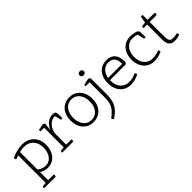

<svg xmlns="http://www.w3.org/2000/svg" viewBox="120 -1673 2864 2864"><g transform="rotate(-45 1552.0 -241.0)"><path d="M277 185H34Q31 178 31 171Q31 162 37 152L105 144V-437Q72 -426 46 -413Q32 -430 29 -450Q76 -477 140 -493.5Q204 -510 261 -510Q336 -510 392.5 -477.5Q449 -445 480.5 -387.5Q512 -330 512 -253Q512 -175 483.5 -115.5Q455 -56 404.5 -23Q354 10 288 10Q214 10 159 -30V142H267Q283 142 283 156Q283 162 279 177ZM159 -452V-82Q220 -35 288 -35Q338 -35 375.5 -62.5Q413 -90 434 -138.5Q455 -187 455 -251Q455 -348 401 -406.5Q347 -465 257 -465Q234 -465 209 -461.5Q184 -458 159 -452Z M832 0H599Q596 -8 596 -14Q596 -22 602 -33L670 -41V-453H594Q591 -460 591 -467Q591 -476 597 -486L696 -505Q713 -496 724 -483L711 -361Q738 -427 786 -466.5Q834 -506 891 -506Q902 -506 916.5 -504.5Q931 -503 943 -500Q954 -487 962 -470L964 -361Q957 -358 949 -358Q939 -358 930 -364L908 -461Q904 -462 900.5 -462Q897 -462 894 -462Q851 -462 812 -432.5Q773 -403 748.5 -355.5Q724 -308 724 -256V-43H822Q838 -43 838 -29Q838 -23 834 -8Z M1255 -34Q1307 -34 1346.5 -61Q1386 -88 1407.5 -137Q1429 -186 1429 -250Q1429 -314 1407.5 -363Q1386 -412 1346.5 -439Q1307 -466 1255 -466Q1203 -466 1163.5 -439Q1124 -412 1102.5 -363Q1081 -314 1081 -250Q1081 -186 1102.5 -137Q1124 -88 1163 -61Q1202 -34 1255 -34ZM1255 10Q1185 10 1133.5 -22.5Q1082 -55 1053 -113.5Q1024 -172 1024 -250Q1024 -328 1053 -386.5Q1082 -445 1133.5 -477.5Q1185 -510 1255 -510Q1325 -510 1376.5 -477.5Q1428 -445 1457 -386.5Q1486 -328 1486 -250Q1486 -172 1457 -113.5Q1428 -55 1376.5 -22.5Q1325 10 1255 10Z M1629 -134V-453H1548Q1545 -460 1545 -467Q1545 -476 1551 -486L1655 -505Q1672 -496 1683 -483V-151Q1683 -68 1665.5 -7.5Q1648 53 1607.5 100.5Q1567 148 1498 192Q1480 179 1474 158Q1534 114 1567.5 73.5Q1601 33 1615 -16Q1629 -65 1629 -134ZM1686 -632Q1686 -613 1674 -601.5Q1662 -590 1641 -590Q1620 -590 1608 -601.5Q1596 -613 1596 -632Q1596 -651 1608 -662.5Q1620 -674 1641 -674Q1662 -674 1674 -662.5Q1686 -651 1686 -632Z M2202 -261H1866V-250Q1866 -153 1916.5 -95.5Q1967 -38 2052 -38Q2091 -38 2132.5 -49Q2174 -60 2200 -74Q2208 -66 2212 -56.5Q2216 -47 2217 -37Q2134 10 2043 10Q1973 10 1921 -22.5Q1869 -55 1840 -113.5Q1811 -172 1811 -250Q1811 -329 1838.5 -387.5Q1866 -446 1917 -478Q1968 -510 2037 -510Q2221 -510 2221 -291Q2213 -274 2202 -261ZM1870 -304H2168Q2168 -466 2037 -466Q1971 -466 1926.5 -422Q1882 -378 1870 -304Z M2662 -342 2639 -448Q2596 -465 2540 -465Q2488 -465 2449 -437.5Q2410 -410 2388 -362Q2366 -314 2366 -250Q2366 -152 2416 -95Q2466 -38 2550 -38Q2585 -38 2623 -46Q2661 -54 2687 -68Q2694 -60 2698 -50.5Q2702 -41 2704 -31Q2668 -12 2626 -1Q2584 10 2541 10Q2471 10 2419 -22.5Q2367 -55 2338 -113.5Q2309 -172 2309 -250Q2309 -328 2338 -386.5Q2367 -445 2418.5 -477.5Q2470 -510 2540 -510Q2574 -510 2612 -502.5Q2650 -495 2675 -483Q2686 -470 2694 -453L2696 -339Q2688 -336 2681 -336Q2671 -336 2662 -342Z M2845 -148V-456H2769Q2766 -464 2766 -470Q2766 -480 2772 -490L2845 -499L2861 -604Q2869 -606 2880 -606Q2887 -606 2899 -604V-500H3037Q3053 -500 3053 -486Q3053 -480 3049 -465L3047 -456H2899V-168Q2899 -121 2904.5 -92.5Q2910 -64 2927.5 -51Q2945 -38 2982 -38Q3000 -38 3022.5 -41Q3045 -44 3067 -50Q3076 -34 3078 -12Q3057 -2 3027 4Q2997 10 2967 10Q2908 10 2876.5 -24Q2845 -58 2845 -148Z"/></g></svg>

Font: Scope One
Style: Regular
Weight: 400
Designer: Dalton Maag Ltd
Foundry: Dalton Maag Ltd
Version: Version 1.002; ttfautohint (v1.4.1) -l 11 -r 50 -G 50 -x 14 